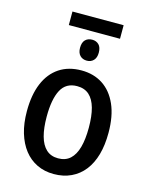

<svg xmlns="http://www.w3.org/2000/svg" viewBox="-125 -911 777 1000"><g transform="rotate(15 264.0 -411.5)"><path d="M415 -833V-760H139V-833ZM277 -718Q299 -718 313 -704Q327 -690 327 -661Q327 -634 313 -619.5Q299 -605 277 -605Q254 -605 240 -619.5Q226 -634 226 -661Q226 -690 240 -704Q254 -718 277 -718ZM484 -271Q484 -205 469.5 -153.5Q455 -102 426.5 -65.5Q398 -29 356.5 -9.5Q315 10 263 10Q213 10 172.5 -9.5Q132 -29 103.5 -65.5Q75 -102 59.5 -153.5Q44 -205 44 -271Q44 -359 70 -421Q96 -483 145.5 -516Q195 -549 265 -549Q331 -549 380 -517Q429 -485 456.5 -423Q484 -361 484 -271ZM151 -270Q151 -208 163 -164.5Q175 -121 200 -98Q225 -75 264 -75Q304 -75 329 -98Q354 -121 366 -164.5Q378 -208 378 -270Q378 -333 366 -376Q354 -419 329 -441.5Q304 -464 264 -464Q204 -464 177.5 -414Q151 -364 151 -270Z"/></g></svg>

Font: Noto Sans Display SemiCondensed Medium
Style: Regular
Weight: 500
Width: 4
Designer: Monotype Design Team
Foundry: Monotype Imaging Inc.
Version: Version 2.003